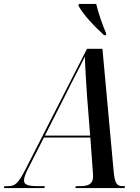

<svg xmlns="http://www.w3.org/2000/svg" viewBox="-78 -964 720 984"><path d="M455 -784H465L466 -793C448 -834 425 -900 415 -944H326L324 -935C346 -892 407 -827 455 -784ZM-58 0H149L152 -10H117C66 -10 45 -17 45 -39C45 -55 54 -76 67 -102L147 -259H385L397 -94C398 -82 399 -69 399 -59C399 -22 375 -10 334 -10H311L308 0H560L563 -10H552C518 -10 510 -26 504 -91L447 -714H368L52 -95C14 -21 -2 -10 -38 -10H-55ZM258 -478C301 -566 335 -627 357 -674C358 -627 364 -532 368 -473L384 -269H152Z"/></svg>

Font: Noto Serif Display Condensed Medium
Style: Italic
Weight: 500
Width: 3
Italic angle: -12°
Designer: Monotype Design Team
Foundry: Monotype Imaging Inc.
Version: Version 2.009